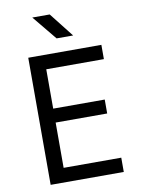

<svg xmlns="http://www.w3.org/2000/svg" viewBox="-101 -1018 802 1086"><g transform="rotate(-10 300.0 -475.0)"><path d="M100 0V-730H520V-648H189V-422H485V-342H189V-82H520V0ZM277 -810 162 -950H262L372 -810Z"/></g></svg>

Font: JetBrainsMono NFM
Style: Regular
Weight: 400
Monospace: yes
Designer: Philipp Nurullin, Konstantin Bulenkov
Foundry: JetBrains
Version: Version 2.304; ttfautohint (v1.8.4.7-5d5b);Nerd Fonts 3.3.0